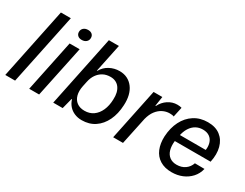

<svg xmlns="http://www.w3.org/2000/svg" viewBox="-76 -1214 2181 1709"><g transform="rotate(30 1014.5 -359.5)"><path d="M17 0 168 -729H270L118 0Z M263 0 373 -529H476L365 0ZM449 -610Q423 -610 408 -624Q393 -638 393 -660Q393 -685 410.5 -700.5Q428 -716 457 -716Q483 -716 498 -702.5Q513 -689 513 -666Q513 -641 495.5 -625.5Q478 -610 449 -610Z M806 9Q765 9 731 -5.5Q697 -20 673.5 -47Q650 -74 640 -109H635L607 0H510L661 -729H764L704 -441H708Q735 -489 782 -514Q829 -539 883 -539Q928 -539 963 -521.5Q998 -504 1022.5 -471.5Q1047 -439 1058 -394.5Q1069 -350 1066 -295Q1062 -204 1029 -135.5Q996 -67 939.5 -29Q883 9 806 9ZM786 -76Q838 -76 876 -103Q914 -130 935.5 -178.5Q957 -227 959 -291Q961 -329 954 -358.5Q947 -388 931.5 -409.5Q916 -431 892.5 -442.5Q869 -454 839 -454Q795 -454 762 -436Q729 -418 707 -386Q685 -354 676 -310L665 -258Q654 -204 665 -163Q676 -122 707 -99Q738 -76 786 -76Z M1126 0 1236 -529H1326L1311 -431H1316Q1340 -480 1383.5 -508.5Q1427 -537 1477 -537Q1490 -537 1502 -535.5Q1514 -534 1522 -531L1500 -429Q1493 -433 1481.5 -434.5Q1470 -436 1457 -436Q1420 -436 1386 -419Q1352 -402 1326 -368Q1300 -334 1286 -280L1227 0Z M1730 10Q1659 10 1610 -20.5Q1561 -51 1538 -106.5Q1515 -162 1518 -235Q1523 -325 1557.5 -393Q1592 -461 1652 -499.5Q1712 -538 1791 -538Q1870 -538 1919.5 -500Q1969 -462 1986.5 -396Q2004 -330 1986 -245H1618Q1612 -192 1623.5 -152.5Q1635 -113 1664 -91.5Q1693 -70 1736 -70Q1787 -70 1822.5 -95.5Q1858 -121 1872 -163L1971 -162Q1958 -108 1923 -69.5Q1888 -31 1838.5 -10.5Q1789 10 1730 10ZM1628 -301 1617 -314H1906L1894 -301Q1903 -348 1892.5 -384Q1882 -420 1854.5 -439.5Q1827 -459 1785 -459Q1746 -459 1714.5 -441.5Q1683 -424 1660.5 -389Q1638 -354 1628 -301Z"/></g></svg>

Font: Mona Sans ExtraLight Medium
Style: Italic
Weight: 500
Italic angle: -11.6951°
Version: Version 2.000